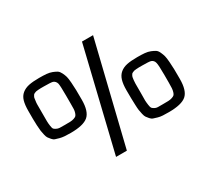

<svg xmlns="http://www.w3.org/2000/svg" viewBox="-147 -1014 1376 1261"><g transform="rotate(-30 541.0 -384.0)"><path d="M1024 -234Q1024 -146 987 -113.5Q950 -81 853 -81Q827 -81 807.5 -82Q788 -83 771 -88Q754 -93 742 -97Q730 -101 720.5 -112.5Q711 -124 705 -132Q699 -140 694.5 -159.5Q690 -179 688 -192.5Q686 -206 685 -235Q684 -264 683.5 -284.5Q683 -305 683 -345Q683 -391 692 -420.5Q701 -450 722 -467.5Q743 -485 773.5 -491.5Q804 -498 853 -498Q885 -498 908.5 -496Q932 -494 950.5 -486.5Q969 -479 981 -471.5Q993 -464 1001.5 -445.5Q1010 -427 1014 -412Q1018 -397 1020.5 -365Q1023 -333 1023.5 -307.5Q1024 -282 1024 -234ZM674 -768Q541 -222 487 0H405Q491 -355 590 -768ZM949 -307Q949 -383 944 -401Q939 -423 919 -430Q905 -434 853 -434Q836 -434 828 -434Q820 -434 808.5 -433Q797 -432 792.5 -431Q788 -430 780.5 -426.5Q773 -423 770.5 -420Q768 -417 764.5 -410Q761 -403 760 -396Q759 -389 757.5 -377Q756 -365 756 -353Q756 -341 756 -323Q756 -308 756 -282Q755 -242 755.5 -226Q756 -210 759 -190Q762 -170 766 -165Q770 -160 781.5 -153Q793 -146 806.5 -146Q820 -146 845 -146Q871 -146 886 -146.5Q901 -147 914.5 -151.5Q928 -156 933.5 -161.5Q939 -167 943 -180Q947 -193 948 -208Q949 -223 949 -250ZM398 -438Q398 -350 360.5 -317.5Q323 -285 226 -285Q201 -285 181 -286.5Q161 -288 144.5 -292.5Q128 -297 116 -301Q104 -305 94.5 -316.5Q85 -328 79 -336Q73 -344 68.5 -363.5Q64 -383 62 -396.5Q60 -410 58.5 -439Q57 -468 57 -488.5Q57 -509 57 -549Q57 -595 65.5 -624.5Q74 -654 95.5 -671.5Q117 -689 147.5 -695.5Q178 -702 226 -702Q259 -702 282 -700Q305 -698 324 -690.5Q343 -683 354.5 -675.5Q366 -668 375 -649.5Q384 -631 388 -616.5Q392 -602 394.5 -569.5Q397 -537 397.5 -511.5Q398 -486 398 -438ZM322 -511Q322 -587 318 -605Q312 -627 293 -634Q278 -638 226 -638Q210 -638 202 -638Q194 -638 182 -637Q170 -636 165.5 -635Q161 -634 153.5 -630.5Q146 -627 144 -624Q142 -621 138 -614Q134 -607 133.5 -600Q133 -593 131 -581Q129 -569 129 -557Q129 -545 129 -527Q129 -512 129 -486Q129 -446 129 -430.5Q129 -415 132 -394.5Q135 -374 139 -369Q143 -364 155 -357.5Q167 -351 180 -350.5Q193 -350 218 -350Q245 -350 260 -350.5Q275 -351 288.5 -355.5Q302 -360 307 -365.5Q312 -371 316.5 -384Q321 -397 321.5 -412Q322 -427 322 -454Z"/></g></svg>

Font: Myanmar Chatu
Style: Regular
Weight: 400
Designer: Danh Hong
Foundry: Google Inc.
Version: Version 2.00 November 20, 2015